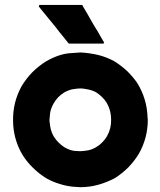

<svg xmlns="http://www.w3.org/2000/svg" viewBox="-20 -738 653 782"><path d="M256.8 -564.5Q252.9 -569.3 249 -574.2Q245.1 -579.1 241.2 -584Q232.4 -594.7 223.6 -605.5Q214.8 -616.2 207 -627Q198.2 -637.7 189.5 -648.4Q180.7 -659.2 171.9 -669.9Q163.1 -680.7 154.3 -691.4Q146.5 -701.2 137.7 -711.9Q138.7 -713.9 140.6 -717.8Q144.5 -717.8 154.3 -717.8Q171.9 -717.8 189.5 -717.8Q207 -717.8 224.6 -717.8Q236.3 -717.8 248 -717.8Q260.7 -717.8 272.5 -717.8Q283.2 -717.8 293.9 -717.8Q303.7 -717.8 314.5 -717.8Q315.4 -716.8 316.4 -715.8Q316.4 -713.9 317.4 -712.9Q326.2 -697.3 335.9 -681.6Q344.7 -666 353.5 -650.4Q360.4 -639.6 366.2 -628.9Q372.1 -619.1 378.9 -608.4Q384.8 -597.7 391.6 -585.9Q397.5 -575.2 404.3 -564.5Q403.3 -563.5 401.4 -560.5Q397.5 -560.5 388.7 -560.5Q375 -560.5 360.4 -560.5Q346.7 -560.5 332 -560.5Q323.2 -560.5 313.5 -560.5Q303.7 -560.5 293.9 -560.5Q285.2 -560.5 277.3 -560.5Q268.6 -560.5 259.8 -560.5Q259.8 -561.5 258.8 -562.5Q257.8 -563.5 256.8 -564.5ZM306.6 24.4Q299.8 23.4 292 23.4Q284.2 23.4 277.3 22.5Q248 19.5 221.7 10.7Q195.3 2.9 168.9 -11.7Q138.7 -30.3 114.3 -54.7Q88.9 -79.1 70.3 -109.4Q33.2 -173.8 33.2 -248Q32.2 -322.3 68.4 -387.7Q86.9 -418 111.3 -443.4Q135.7 -467.8 166 -487.3Q220.7 -518.6 266.6 -521.5Q311.5 -524.4 306.6 -524.4Q343.8 -522.5 377.9 -514.6Q411.1 -506.8 444.3 -489.3Q472.7 -471.7 496.1 -450.2Q519.5 -427.7 538.1 -401.4Q579.1 -335.9 581.1 -257.8Q582 -253.9 582 -250Q582 -176.8 545.9 -112.3Q527.3 -82 502.9 -56.6Q478.5 -32.2 448.2 -12.7Q415 4.9 379.9 14.6Q344.7 24.4 306.6 24.4ZM306.6 -377.9Q289.1 -377 273.4 -374Q256.8 -370.1 241.2 -361.3Q227.5 -352.5 216.8 -341.8Q206.1 -330.1 198.2 -316.4Q185.5 -293.9 183.6 -273.4Q181.6 -252 181.6 -250Q181.6 -247.1 181.6 -244.1Q181.6 -241.2 182.6 -238.3Q183.6 -223.6 187.5 -209Q191.4 -195.3 199.2 -181.6Q208 -168 218.8 -157.2Q229.5 -146.5 243.2 -137.7Q269.5 -123 290 -123Q310.5 -122.1 306.6 -122.1Q324.2 -123 340.8 -126Q357.4 -129.9 373 -139.6Q386.7 -147.5 397.5 -159.2Q408.2 -169.9 416 -183.6Q433.6 -214.8 432.6 -251Q432.6 -288.1 415 -318.4Q407.2 -332 395.5 -342.8Q384.8 -353.5 371.1 -362.3Q354.5 -371.1 336.9 -374Q319.3 -377.9 306.6 -377.9Z"/></svg>

Font: LeFont
Style: Bold
Weight: 800
Designer: Leryon MEDIA
Version: Version 1.0